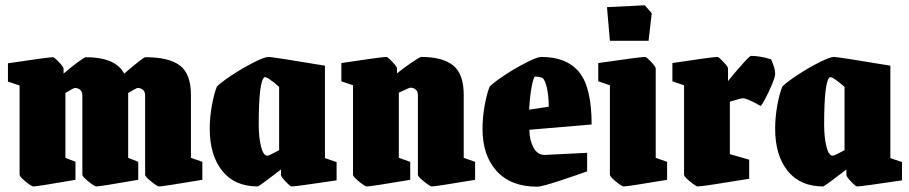

<svg xmlns="http://www.w3.org/2000/svg" viewBox="-20 -691 3434 725"><path d="M54 -31V-368L10 -383V-452Q163 -475 180 -475Q185 -475 202.5 -456.5Q220 -438 220 -432V-413Q245 -435 272 -455Q299 -475 304 -475Q416 -475 449 -413Q521 -475 529 -475Q618 -475 659.5 -443.5Q701 -412 701 -332V-95L744 -80V-12Q595 13 581 13Q574 13 551 -5.5Q528 -24 528 -31V-330Q528 -346 519 -352.5Q510 -359 500 -359Q496 -359 464 -340V-95L502 -80V-12Q358 13 344 13Q337 13 314 -5.5Q291 -24 291 -31V-330Q291 -346 282 -352.5Q273 -359 263 -359Q259 -359 227 -340V-95L265 -80V-12Q121 13 106 13Q99 13 76.5 -5.5Q54 -24 54 -31Z M772 -205Q772 -248 780 -292.5Q788 -337 799 -364Q813 -379 854.5 -406.5Q896 -434 937.5 -455Q979 -476 994 -476Q1009 -476 1207 -443V-94L1251 -79V-10Q1098 13 1081 13Q1076 13 1058.5 -5.5Q1041 -24 1041 -30V-51Q1018 -33 987 -10Q956 13 953 13Q866 13 819 -46Q772 -105 772 -205ZM1034 -124V-363Q986 -405 978 -399Q957 -384 957 -220Q957 -173 965.5 -138Q974 -103 990 -103Q996 -103 1034 -124Z M1313 -31V-369L1269 -384V-453Q1422 -476 1439 -476Q1444 -476 1461.5 -457.5Q1479 -439 1479 -433V-414Q1504 -434 1534.5 -455Q1565 -476 1571 -476Q1651 -476 1691 -444Q1731 -412 1731 -333V-95L1774 -80V-12Q1625 13 1611 13Q1604 13 1581 -5.5Q1558 -24 1558 -31V-331Q1558 -347 1549 -353.5Q1540 -360 1530 -360Q1526 -360 1486 -341V-95L1529 -80V-12Q1381 13 1365 13Q1358 13 1335.5 -5.5Q1313 -24 1313 -31Z M1802 -204Q1802 -247 1810 -292Q1818 -337 1829 -364Q1843 -379 1884.5 -406.5Q1926 -434 1967.5 -455Q2009 -476 2024 -476Q2120 -476 2167 -418.5Q2214 -361 2214 -221L1979 -201Q1979 -163 1994 -134.5Q2009 -106 2037 -106L2197 -114V-44Q2162 -31 2093.5 -8.5Q2025 14 2009 14Q1909 14 1855.5 -45Q1802 -104 1802 -204ZM2052 -288Q2052 -329 2045 -359.5Q2038 -390 2028 -397Q2024 -399 2014.5 -400.5Q2005 -402 2001 -402Q1995 -402 1988 -366Q1981 -330 1978 -277Z M2283 -31V-369L2239 -384V-453Q2399 -476 2416 -476Q2421 -476 2438.5 -457.5Q2456 -439 2456 -433V-95L2499 -80V-12Q2351 13 2335 13Q2328 13 2305.5 -5.5Q2283 -24 2283 -31ZM2272 -664 2415 -671 2441 -641 2429 -537H2283Z M2563 -31V-369L2519 -384V-453Q2672 -476 2689 -476Q2694 -476 2711.5 -457.5Q2729 -439 2729 -433V-385Q2755 -417 2783 -448.5Q2811 -480 2816 -480Q2850 -480 2892 -467Q2893 -464 2900 -446Q2907 -428 2907 -412Q2907 -401 2895 -372Q2883 -343 2869 -317Q2855 -291 2852 -291Q2801 -320 2785 -320Q2778 -320 2736 -307V-109L2809 -88V-16Q2634 13 2615 13Q2608 13 2585.5 -5.5Q2563 -24 2563 -31Z M2907 -205Q2907 -248 2915 -292.5Q2923 -337 2934 -364Q2948 -379 2989.5 -406.5Q3031 -434 3072.5 -455Q3114 -476 3129 -476Q3144 -476 3342 -443V-94L3386 -79V-10Q3233 13 3216 13Q3211 13 3193.5 -5.5Q3176 -24 3176 -30V-51Q3153 -33 3122 -10Q3091 13 3088 13Q3001 13 2954 -46Q2907 -105 2907 -205ZM3169 -124V-363Q3121 -405 3113 -399Q3092 -384 3092 -220Q3092 -173 3100.5 -138Q3109 -103 3125 -103Q3131 -103 3169 -124Z"/></svg>

Font: Grenze Black
Style: Regular
Weight: 900
Designer: Renata Polastri
Foundry: Omnibus-Type
Version: Version 1.002; ttfautohint (v1.8)